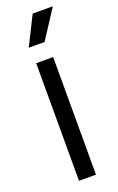

<svg xmlns="http://www.w3.org/2000/svg" viewBox="-141 -748 485 787"><g transform="rotate(-20 101.5 -354.5)"><path d="M59 0V-513H133V0ZM121 -583H52L115 -709H203Z"/></g></svg>

Font: Bricolage Grotesque 72pt Light
Style: Regular
Weight: 300
Designer: Mathieu Triay
Foundry: Atelier Triay
Version: Version 1.001;gftools[0.9.33.dev8+g029e19f]